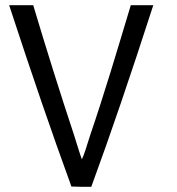

<svg xmlns="http://www.w3.org/2000/svg" viewBox="-20 -712 678 734"><path d="M566 -692H480C427 -516 379 -354 325 -196C313 -158 301 -118 293 -103C287 -118 275 -158 263 -196C210 -356 160 -515 107 -692H15C106 -414 177 -208 253 1L286 2H329C406 -208 476 -414 566 -692Z"/></svg>

Font: Repo
Style: Regular
Weight: 400
Designer: Stefan Peev
Foundry: Context Ltd
Version: Version 0.000